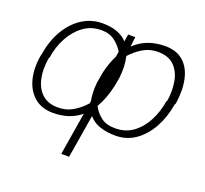

<svg xmlns="http://www.w3.org/2000/svg" viewBox="-127 -688 1109 1040"><g transform="rotate(20 428.0 -167.5)"><path d="M325.3 203.1 365.8 -43Q302.2 9.9 206 9.9Q141.7 9.9 99.6 -25.2Q57.5 -60.4 41.5 -121.1Q25.6 -181.8 38.4 -258.5L41.2 -268.5Q54 -348.7 89.5 -409.4Q125 -470.2 177.9 -504.3Q230.8 -538.4 295.5 -538.4Q390.6 -538.4 438.2 -486.5L444.6 -528.4H485.8L479.4 -471.6Q548.3 -538.4 656.2 -538.4Q721.6 -538.4 760.8 -503.7Q800.1 -469.1 813.7 -407.7Q827.4 -346.2 815.3 -265.6L811.1 -258.5Q798.3 -181.5 764.6 -120.7Q730.8 -60 680.6 -25Q630.3 9.9 566.8 9.9Q514.2 9.9 475.1 -3.7Q436.1 -17.4 411.9 -46.5L370.7 203.1ZM88.1 -268.5 83.8 -258.5Q73.2 -192.1 85.2 -139.6Q97.3 -87 131.6 -56.8Q165.8 -26.6 221.6 -27Q268.5 -26.6 307 -49.2Q345.5 -71.7 376.4 -106.9L378.6 -120.4Q369.7 -164.4 375 -224.4L386.4 -289.8Q400.6 -348.7 423.7 -394.2L428.3 -423.3Q410.2 -454.5 379.3 -478Q348.4 -501.4 302.6 -501.4Q242.9 -501.4 197.8 -467.9Q152.7 -434.3 124.6 -381Q96.6 -327.8 88.1 -268.5ZM762.8 -258.5 767 -265.6Q775.9 -326 766 -378.4Q756 -430.8 723 -463.2Q690 -495.7 629.3 -495.7Q582.4 -495.7 543.3 -472.1Q504.3 -448.5 475.1 -415.5Q488.6 -362.9 480.1 -289.8L471.6 -242.9Q454.2 -164.4 422.2 -110.4L421.9 -106.9Q440 -72.8 470.5 -49.7Q501.1 -26.6 551.1 -27Q610.1 -26.6 653.9 -58.6Q697.8 -90.6 725.3 -143.5Q752.8 -196.4 762.8 -258.5Z"/></g></svg>

Font: Inter Thin  BETA
Style: Italic
Weight: 100
Italic angle: -9.39999°
Designer: Rasmus Andersson
Foundry: rsms
Version: Version 3.011;git-f93a4a705